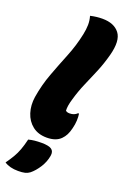

<svg xmlns="http://www.w3.org/2000/svg" viewBox="-205 -818 748 1130"><g transform="rotate(20 168.5 -253.0)"><path d="M154 -634Q161 -667 161.5 -695Q162 -723 154 -750Q192 -759 229 -759Q303 -759 336.5 -715Q370 -671 344 -574Q328 -514 306 -461.5Q284 -409 262 -358.5Q240 -308 224 -252Q217 -229 214 -210.5Q211 -192 212 -177Q220 -169 237 -169Q266 -169 284 -187H290Q293 -168 292 -144Q291 -120 284 -93Q278 -68 269 -50.5Q260 -33 246 -19Q216 11 159 11Q105 11 69.5 -17Q34 -45 19.5 -91Q5 -137 13 -190Q26 -270 53 -342.5Q80 -415 109 -486.5Q138 -558 154 -634ZM61 59Q80 54 99 52Q118 50 143 50Q187 50 205 62.5Q223 75 218 104Q211 144 188.5 179Q166 214 140 235Q127 245 110.5 249Q94 253 68 253Q15 253 -18 231Q2 203 16.5 178.5Q31 154 41.5 125.5Q52 97 61 59Z"/></g></svg>

Font: Recursive Sn Csl St Blk
Style: Italic
Weight: 900
Italic angle: -15°
Version: Version 1.079;hotconv 1.0.112;makeotfexe 2.5.65598; ttfautoh